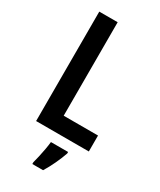

<svg xmlns="http://www.w3.org/2000/svg" viewBox="-231 -882 905 1085"><g transform="rotate(30 221.0 -339.5)"><path d="M77 -93V-807H197V-197H421V-93ZM321 -22Q309 13 290 53.5Q271 94 250 128H180V116Q185 98 191 71.5Q197 45 202 17Q207 -11 209 -32H321Z"/></g></svg>

Font: Noto Sans Kannada UI Condensed SemiBold
Style: Regular
Weight: 600
Width: 3
Designer: Jelle Bosma - Monotype Design Team
Foundry: Monotype Imaging Inc.
Version: Version 2.005; ttfautohint (v1.8.4.7-5d5b)